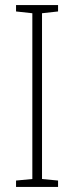

<svg xmlns="http://www.w3.org/2000/svg" viewBox="-20 -734 291 754"><path d="M208 0H43V-25L107 -31V-682L43 -689V-714H208V-689L145 -682V-31L208 -25Z"/></svg>

Font: Noto Sans Lao Condensed ExtraLight
Style: Regular
Weight: 200
Width: 3
Designer: Monotype Design Team
Foundry: Monotype Imaging Inc.
Version: Version 2.003; ttfautohint (v1.8.4.7-5d5b)